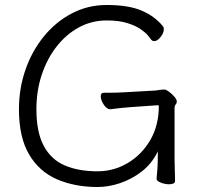

<svg xmlns="http://www.w3.org/2000/svg" viewBox="-20 -733 792 770"><path d="M608 -17Q610 -38 611.5 -59Q613 -80 613 -126Q590 -78 550 -46.5Q510 -15 463 1Q416 17 371 17Q281 17 209.5 -13.5Q138 -44 97 -113Q56 -182 56 -295Q56 -378 82 -453Q108 -528 155.5 -586.5Q203 -645 267.5 -679Q332 -713 408 -713Q496 -713 549 -690Q602 -667 633 -628Q637 -624 637 -616Q637 -601 624 -584.5Q611 -568 598 -568Q590 -568 584 -577Q583 -579 573.5 -590.5Q564 -602 544 -616Q524 -630 490.5 -640.5Q457 -651 408 -651Q348 -651 297 -623.5Q246 -596 207.5 -547Q169 -498 147.5 -433.5Q126 -369 126 -295Q126 -203 155.5 -148Q185 -93 240 -69.5Q295 -46 371 -46Q436 -46 492 -79Q548 -112 582.5 -171Q617 -230 617 -308Q617 -311 613 -311L499 -303Q482 -302 461 -299.5Q440 -297 424 -295H422Q408 -295 396 -313.5Q384 -332 384 -347Q384 -361 396 -361H410Q427 -361 447 -361.5Q467 -362 480 -363L604 -370Q612 -371 621 -372.5Q630 -374 639 -374Q646 -374 658 -365Q670 -356 679.5 -345Q689 -334 689 -326Q689 -319 684.5 -314Q680 -309 680 -298V-97Q680 -89 680.5 -71Q681 -53 681.5 -35Q682 -17 682 -7Q682 0 675 3Q668 6 658 6Q642 6 625 -0.5Q608 -7 608 -16Z"/></svg>

Font: QiushuiShotai
Style: Regular
Weight: 600
Designer: Fontworks Inc.
Foundry: Fontworks Inc.
Version: Version 1.250